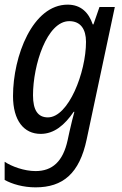

<svg xmlns="http://www.w3.org/2000/svg" viewBox="-21 -566 525 826"><path d="M185 -61C142 -61 121 -92 121 -156C121 -287 181 -475 277 -475C326 -475 349 -440 349 -386C349 -255 274 -61 185 -61ZM132 240C249 240 321 181 352 33L473 -536H407L381 -461H378C361 -511 328 -546 270 -546C119 -546 35 -324 35 -153C35 -47 82 10 154 10C212 10 257 -28 296 -85H299C295 -71 284 -28 278 0L270 37C250 129 204 170 132 170C83 170 29 150 -1 130V208C31 226 79 240 132 240Z"/></svg>

Font: Noto Sans Display SemiCondensed
Style: Italic
Weight: 400
Width: 4
Italic angle: -12°
Designer: Monotype Design Team
Foundry: Monotype Imaging Inc.
Version: Version 1.900